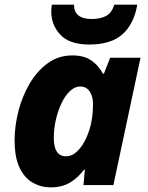

<svg xmlns="http://www.w3.org/2000/svg" viewBox="-20 -798 640 828"><path d="M198 10Q157 10 121.5 -10Q86 -30 64.5 -74.5Q43 -119 43 -194Q43 -253 59 -317Q75 -381 107 -436Q139 -491 185.5 -525Q232 -559 292 -559Q342 -559 373.5 -537.5Q405 -516 424 -480H428L455 -549H586L469 0H340L346 -66H342Q317 -32 282.5 -11Q248 10 198 10ZM265 -124Q291 -124 313.5 -146Q336 -168 352 -203Q368 -238 375 -277Q378 -295 379.5 -312.5Q381 -330 381 -350Q381 -383 366.5 -404Q352 -425 326 -425Q303 -425 282 -405.5Q261 -386 245.5 -353.5Q230 -321 221 -282Q212 -243 212 -203Q212 -124 265 -124ZM366 -606Q280 -606 240.5 -648Q201 -690 201 -749Q201 -759 202 -766Q203 -773 204 -778H299Q299 -716 376 -716Q412 -716 437 -729Q462 -742 473 -778H572Q558 -695 508.5 -650.5Q459 -606 366 -606Z"/></svg>

Font: Noto Sans ExtraBold
Style: Italic
Weight: 800
Italic angle: -12°
Designer: Monotype Design Team
Foundry: Monotype Imaging Inc.
Version: Version 2.013; ttfautohint (v1.8.4.7-5d5b)